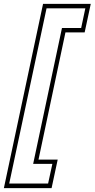

<svg xmlns="http://www.w3.org/2000/svg" viewBox="-70 -770 488 990"><path d="M-50 200 152 -750H398L366.5 -603H267.5L128.5 53H227.5L196 200ZM-22.5 176.5H178L200 75H101L249.5 -625.5H348.5L370 -727H170Z"/></svg>

Font: Tourney Condensed ExtraLight
Style: Italic
Weight: 200
Width: 3
Italic angle: -12°
Designer: Tyler Finck
Foundry: Etcetera Type Co
Version: Version 1.010; ttfautohint (v1.8.3)